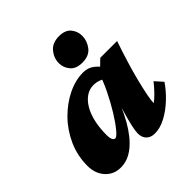

<svg xmlns="http://www.w3.org/2000/svg" viewBox="-177 -782 923 923"><g transform="rotate(-45 284.0 -320.5)"><path d="M126 7.8Q78.1 7.8 47.9 -25.9Q17.6 -59.6 17.6 -111.3Q17.6 -180.7 44.9 -241.2Q72.3 -301.8 117.2 -347.2Q162.1 -392.6 215.3 -418.5Q268.6 -444.3 320.3 -444.3Q353.5 -444.3 377.4 -425.3Q401.4 -406.2 424.8 -372.1L380.9 -341.8Q366.2 -353.5 348.6 -359.9Q331.1 -366.2 312.5 -366.2Q285.2 -366.2 262.2 -350.6Q239.3 -335 222.2 -306.2Q205.1 -277.3 196.3 -237.8Q187.5 -198.2 187.5 -150.4Q187.5 -131.8 192.4 -121.1Q197.3 -110.4 207 -110.4Q215.8 -110.4 237.3 -136.2Q258.8 -162.1 285.2 -204.6Q311.5 -247.1 336.4 -297.9Q361.3 -348.6 376 -399.4L396.5 -404.3L428.7 -435.5H543Q525.4 -383.8 509.3 -331.5Q493.2 -279.3 481.4 -232.4Q469.7 -185.5 462.9 -150.9Q456.1 -116.2 456.1 -99.6Q472.7 -111.3 491.7 -130.9Q510.7 -150.4 530.3 -174.8L565.4 -135.7Q541 -99.6 505.9 -66.4Q470.7 -33.2 432.1 -12.7Q393.6 7.8 357.4 7.8Q330.1 7.8 314.5 -7.8Q298.8 -23.4 298.8 -50.8Q298.8 -67.4 305.7 -98.1Q312.5 -128.9 326.2 -175.8Q339.8 -222.7 360.4 -286.1H366.2Q336.9 -194.3 299.3 -128.4Q261.7 -62.5 218.3 -27.3Q174.8 7.8 126 7.8ZM351.6 -479.5Q309.6 -479.5 289.6 -503.4Q269.5 -527.3 269.5 -557.6Q269.5 -592.8 293 -621.1Q316.4 -649.4 362.3 -649.4Q403.3 -649.4 422.9 -626Q442.4 -602.5 442.4 -571.3Q442.4 -538.1 420.4 -508.8Q398.4 -479.5 351.6 -479.5Z"/></g></svg>

Font: Crimson Pro Black
Style: Italic
Weight: 900
Italic angle: -12°
Designer: Jacques Le Bailly
Foundry: Baron von Fonthausen
Version: Version 1.003